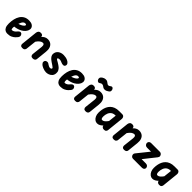

<svg xmlns="http://www.w3.org/2000/svg" viewBox="437 -2582 4340 4340"><g transform="rotate(45 2607.0 -412.0)"><path d="M190.5 10Q157 10 125.2 -6.2Q93.5 -22.5 73.5 -64Q53.5 -105.5 54 -181Q55 -256 70.8 -323Q86.5 -390 119.8 -441.5Q153 -493 205.8 -522.2Q258.5 -551.5 333.5 -551Q399 -550.5 436.8 -526.2Q474.5 -502 485.2 -465Q496 -428 479.5 -387.5Q464.5 -351.5 436.8 -322Q409 -292.5 371 -270Q333 -247.5 287 -233.2Q241 -219 189.5 -213.5Q189 -205.5 188.2 -197.2Q187.5 -189 187 -182Q186.5 -170 187.2 -155.8Q188 -141.5 192.8 -131.5Q197.5 -121.5 207.5 -121.5Q229.5 -121.5 247 -128.2Q264.5 -135 278.2 -145.5Q292 -156 301.8 -167Q311.5 -178 318 -186Q340.5 -214 364.5 -224.2Q388.5 -234.5 413 -218.5Q424 -209.5 432.8 -193Q441.5 -176.5 440.8 -155Q440 -133.5 422 -109Q407 -89 378.8 -61Q350.5 -33 304.8 -11.5Q259 10 190.5 10ZM212.5 -324Q235 -330 257.8 -339.5Q280.5 -349 300.8 -361Q321 -373 334.8 -387.2Q348.5 -401.5 353 -417.5Q356 -429 346 -436Q336 -443 314 -443Q290 -443 270.8 -426.5Q251.5 -410 237 -383Q222.5 -356 212.5 -324Z M661.5 0Q622.5 0 606.8 -20Q591 -40 594 -67.5L635.5 -463Q639 -496 659.2 -518.5Q679.5 -541 716.5 -541Q752.5 -541 769.2 -525.5Q786 -510 786.5 -482.5V-479.5Q811 -509 847 -530Q883 -551 929.5 -551Q989.5 -551 1030.2 -523.5Q1071 -496 1089.5 -444Q1108 -392 1100 -318.5L1072.5 -58.5Q1070 -34 1051.2 -17Q1032.5 0 990.5 0Q954 0 938.2 -21.8Q922.5 -43.5 925.5 -71.5L954.5 -330.5Q957 -353.5 953.5 -372.5Q950 -391.5 939.5 -403Q929 -414.5 910 -414.5Q876.5 -414.5 840.2 -388.2Q804 -362 768.5 -308.5L741 -57Q739 -40 721.8 -20Q704.5 0 661.5 0Z M1429 10Q1404.5 10 1374.8 2.8Q1345 -4.5 1317.5 -15.8Q1290 -27 1271.5 -39.5Q1241 -61 1226 -86.8Q1211 -112.5 1223.5 -143.5Q1231.5 -162 1249.5 -171.2Q1267.5 -180.5 1288.5 -180.2Q1309.5 -180 1325 -169.5Q1336 -162 1351.8 -151.5Q1367.5 -141 1385.5 -133Q1403.5 -125 1421 -125Q1444.5 -125 1455.2 -134Q1466 -143 1466.5 -155Q1466.5 -163.5 1457.5 -173.2Q1448.5 -183 1426.5 -197.5Q1419.5 -202.5 1407.2 -210.8Q1395 -219 1381.8 -228Q1368.5 -237 1358.5 -243Q1335.5 -257.5 1307.8 -281.2Q1280 -305 1261.5 -336.2Q1243 -367.5 1247 -403Q1254 -474.5 1307 -512.8Q1360 -551 1434 -551Q1465 -551 1500.5 -544.8Q1536 -538.5 1566.5 -524.5Q1611 -504.5 1630.2 -473.5Q1649.5 -442.5 1633 -407.5Q1620.5 -382 1588.2 -380.8Q1556 -379.5 1526.5 -393Q1514 -399 1489.8 -407.8Q1465.5 -416.5 1443 -416.5Q1423 -416.5 1406.2 -410.5Q1389.5 -404.5 1388.5 -393Q1387 -377.5 1410.8 -364.5Q1434.5 -351.5 1459 -337Q1483.5 -322.5 1509.5 -305.2Q1535.5 -288 1550 -274.5Q1573.5 -255 1593.5 -219.2Q1613.5 -183.5 1608.5 -136.5Q1604 -84.5 1575.8 -52.2Q1547.5 -20 1507.8 -5Q1468 10 1429 10Z M1880.5 10Q1847 10 1815.2 -6.2Q1783.5 -22.5 1763.5 -64Q1743.5 -105.5 1744 -181Q1745 -256 1760.8 -323Q1776.5 -390 1809.8 -441.5Q1843 -493 1895.8 -522.2Q1948.5 -551.5 2023.5 -551Q2089 -550.5 2126.8 -526.2Q2164.5 -502 2175.2 -465Q2186 -428 2169.5 -387.5Q2154.5 -351.5 2126.8 -322Q2099 -292.5 2061 -270Q2023 -247.5 1977 -233.2Q1931 -219 1879.5 -213.5Q1879 -205.5 1878.2 -197.2Q1877.5 -189 1877 -182Q1876.5 -170 1877.2 -155.8Q1878 -141.5 1882.8 -131.5Q1887.5 -121.5 1897.5 -121.5Q1919.5 -121.5 1937 -128.2Q1954.5 -135 1968.2 -145.5Q1982 -156 1991.8 -167Q2001.5 -178 2008 -186Q2030.5 -214 2054.5 -224.2Q2078.5 -234.5 2103 -218.5Q2114 -209.5 2122.8 -193Q2131.5 -176.5 2130.8 -155Q2130 -133.5 2112 -109Q2097 -89 2068.8 -61Q2040.5 -33 1994.8 -11.5Q1949 10 1880.5 10ZM1902.5 -324Q1925 -330 1947.8 -339.5Q1970.5 -349 1990.8 -361Q2011 -373 2024.8 -387.2Q2038.5 -401.5 2043 -417.5Q2046 -429 2036 -436Q2026 -443 2004 -443Q1980 -443 1960.8 -426.5Q1941.5 -410 1927 -383Q1912.5 -356 1902.5 -324Z M2351.5 0Q2312.5 0 2296.8 -20Q2281 -40 2284 -67.5L2325.5 -463Q2329 -496 2349.2 -518.5Q2369.5 -541 2406.5 -541Q2442.5 -541 2459.2 -525.5Q2476 -510 2476.5 -482.5V-479.5Q2501 -509 2537 -530Q2573 -551 2619.5 -551Q2679.5 -551 2720.2 -523.5Q2761 -496 2779.5 -444Q2798 -392 2790 -318.5L2762.5 -58.5Q2760 -34 2741.2 -17Q2722.5 0 2680.5 0Q2644 0 2628.2 -21.8Q2612.5 -43.5 2615.5 -71.5L2644.5 -330.5Q2647 -353.5 2643.5 -372.5Q2640 -391.5 2629.5 -403Q2619 -414.5 2600 -414.5Q2566.5 -414.5 2530.2 -388.2Q2494 -362 2458.5 -308.5L2431 -57Q2429 -40 2411.8 -20Q2394.5 0 2351.5 0ZM2639 -651.5Q2610.5 -651.5 2592 -663.8Q2573.5 -676 2556 -688.2Q2538.5 -700.5 2512 -700.5Q2501 -700.5 2487.8 -695Q2474.5 -689.5 2457 -676Q2440.5 -663 2421 -668.8Q2401.5 -674.5 2387.2 -693Q2373 -711.5 2371.5 -736Q2369.5 -759.5 2382.2 -776.2Q2395 -793 2417 -808.5Q2432.5 -819.5 2455 -827Q2477.5 -834.5 2505 -834.5Q2530 -834.5 2546.8 -826Q2563.5 -817.5 2576.5 -806.5Q2589.5 -795.5 2602.5 -787Q2615.5 -778.5 2633.5 -778.5Q2650 -778.5 2661.8 -786.8Q2673.5 -795 2694 -808.5Q2712.5 -821 2729.5 -814Q2746.5 -807 2757.5 -788.8Q2768.5 -770.5 2769.5 -749Q2770.5 -726 2761.5 -712Q2752.5 -698 2728.5 -683.5Q2713 -674 2692.8 -662.8Q2672.5 -651.5 2639 -651.5Z M3059.5 10Q3019.5 10 2986 -15.8Q2952.5 -41.5 2932.5 -85.8Q2912.5 -130 2912.5 -186Q2912.5 -237 2921.5 -288Q2930.5 -339 2951.5 -384.5Q2972.5 -430 3007.8 -465.2Q3043 -500.5 3095.8 -520.8Q3148.5 -541 3221 -541H3322.5Q3352 -541 3371 -515.8Q3390 -490.5 3386 -455L3344.5 -57Q3342.5 -40 3327 -20Q3311.5 0 3270.5 0Q3237 0 3217.8 -17.2Q3198.5 -34.5 3197 -57.5V-58.5Q3170 -31 3135.5 -10.5Q3101 10 3059.5 10ZM3089.5 -125Q3120.5 -125 3151 -148.8Q3181.5 -172.5 3215 -221L3236.5 -412.5H3226Q3183.5 -412.5 3153.2 -398.8Q3123 -385 3103 -362.2Q3083 -339.5 3071.5 -311.5Q3060 -283.5 3055.2 -254.8Q3050.5 -226 3050.5 -200.5Q3050.5 -167 3059.2 -146Q3068 -125 3089.5 -125Z M3583 0Q3544 0 3528.2 -20Q3512.5 -40 3515.5 -67.5L3557 -463Q3560.5 -496 3580.8 -518.5Q3601 -541 3638 -541Q3674 -541 3690.8 -525.5Q3707.5 -510 3708 -482.5V-479.5Q3732.5 -509 3768.5 -530Q3804.5 -551 3851 -551Q3911 -551 3951.8 -523.5Q3992.5 -496 4011 -444Q4029.5 -392 4021.5 -318.5L3994 -58.5Q3991.5 -34 3972.8 -17Q3954 0 3912 0Q3875.5 0 3859.8 -21.8Q3844 -43.5 3847 -71.5L3876 -330.5Q3878.5 -353.5 3875 -372.5Q3871.5 -391.5 3861 -403Q3850.5 -414.5 3831.5 -414.5Q3798 -414.5 3761.8 -388.2Q3725.5 -362 3690 -308.5L3662.5 -57Q3660.5 -40 3643.2 -20Q3626 0 3583 0Z M4201.5 0Q4172.5 0 4153.2 -19.8Q4134 -39.5 4130.8 -66.5Q4127.5 -93.5 4145.5 -115.5L4376 -402H4249.5Q4214.5 -402 4193.5 -422.8Q4172.5 -443.5 4170.5 -471Q4168.5 -499 4187 -520Q4205.5 -541 4240.5 -541H4521.5Q4547.5 -541 4567.8 -522Q4588 -503 4592.2 -475Q4596.5 -447 4573.5 -419L4345 -131.5H4480Q4515 -131.5 4535.8 -113Q4556.5 -94.5 4559.5 -66.5Q4561.5 -39 4543 -19.5Q4524.5 0 4489 0Z M4826.5 10Q4786.5 10 4753 -15.8Q4719.5 -41.5 4699.5 -85.8Q4679.5 -130 4679.5 -186Q4679.5 -237 4688.5 -288Q4697.5 -339 4718.5 -384.5Q4739.5 -430 4774.8 -465.2Q4810 -500.5 4862.8 -520.8Q4915.5 -541 4988 -541H5089.5Q5119 -541 5138 -515.8Q5157 -490.5 5153 -455L5111.5 -57Q5109.5 -40 5094 -20Q5078.5 0 5037.5 0Q5004 0 4984.8 -17.2Q4965.5 -34.5 4964 -57.5V-58.5Q4937 -31 4902.5 -10.5Q4868 10 4826.5 10ZM4856.5 -125Q4887.5 -125 4918 -148.8Q4948.5 -172.5 4982 -221L5003.5 -412.5H4993Q4950.5 -412.5 4920.2 -398.8Q4890 -385 4870 -362.2Q4850 -339.5 4838.5 -311.5Q4827 -283.5 4822.2 -254.8Q4817.5 -226 4817.5 -200.5Q4817.5 -167 4826.2 -146Q4835 -125 4856.5 -125Z"/></g></svg>

Font: Edu NSW ACT Hand
Style: Regular
Weight: 400
Designer: Tina and Corey Anderson, Eben Sorkin, Mirko Velimirovic
Foundry: Sorkin Type Co.
Version: Version 2.000